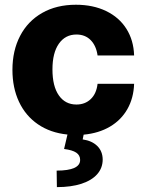

<svg xmlns="http://www.w3.org/2000/svg" viewBox="-20 -557 615 806"><path d="M298.8 -537.1Q370.6 -537.1 425.3 -510.7Q480 -484.4 510.5 -436.3Q541 -388.2 543 -324.2H389.6Q383.8 -365.2 360.6 -388.7Q337.4 -412.1 300.8 -412.1Q254.4 -412.1 227.3 -373.8Q200.2 -335.4 200.2 -265.6Q200.2 -194.8 227.1 -156.5Q253.9 -118.2 300.8 -118.2Q336.9 -118.2 360.8 -140.9Q384.8 -163.6 389.6 -205.1H543Q541 -145.5 514.9 -99.4Q488.8 -53.2 441.7 -25.4Q394.5 2.4 331.1 8.3L327.1 28.3Q365.7 33.7 388.2 55.7Q410.6 77.6 411.1 112.3Q411.1 147.9 388.2 174.1Q365.2 200.2 322 214.4Q278.8 228.5 218.8 228.5L217.8 159.2Q316.4 159.2 316.4 114.3Q316.4 94.7 300 83.7Q283.7 72.8 249 68.4L263.2 7.8Q191.4 0.5 139.4 -35.2Q87.4 -70.8 59.8 -129.6Q32.2 -188.5 32.2 -263.7Q32.2 -344.7 64.5 -406.5Q96.7 -468.3 157 -502.7Q217.3 -537.1 298.8 -537.1Z"/></svg>

Font: Pretendard ExtraBold
Style: Regular
Weight: 800
Designer: Base glyphs from Inter by Rasmus Andersson; Hangeul glyphs from Noto Sans CJK(Source Han Sans) by Jang Soo-young and Kan
Foundry: Kil Hyung-jin
Version: Version 1.309